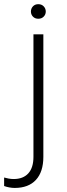

<svg xmlns="http://www.w3.org/2000/svg" viewBox="-77 -694 322 927"><path d="M132.3 -528.3V63Q132.3 135.7 96.4 174.6Q60.5 213.4 -6.3 213.4Q-18.6 213.4 -32 210.9Q-45.4 208.5 -57.1 204.1V163.1Q-48.8 165.5 -36.1 168Q-23.4 170.4 -11.2 170.4Q34.7 170.4 59.6 143.1Q84.5 115.7 84.5 63V-528.3ZM107.9 -603.5Q91.8 -603.5 82 -613.8Q72.3 -624 72.3 -638.2Q72.3 -652.8 82 -663.3Q91.8 -673.8 107.9 -673.8Q124 -673.8 134 -663.3Q144 -652.8 144 -638.2Q144 -624 134 -613.8Q124 -603.5 107.9 -603.5Z"/></svg>

Font: Heebo ExtraLight
Style: Regular
Weight: 250
Designer: Oded Ezer
Foundry: Ezer Type House
Version: Version 3.100